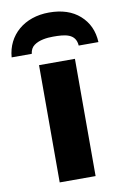

<svg xmlns="http://www.w3.org/2000/svg" viewBox="-133 -832 582 885"><g transform="rotate(-10 158.0 -390.0)"><path d="M160.2 -779.8C43.9 -779.8 -37.1 -708.5 -44.9 -606H49.3C51.3 -623 58.1 -636.2 70.3 -645C94.2 -662.6 129.9 -667 159.2 -667C215.8 -667 265.1 -662.6 269 -606H361.3C358.9 -658.7 339.4 -700.7 303.7 -732.4C268.1 -764.2 220.2 -779.8 160.2 -779.8ZM241.2 -548.8H73.2V0H241.2Z"/></g></svg>

Font: Noto Reveo Sans
Style: Regular
Weight: 800
Designer: Monotype Design Team
Foundry: Monotype Imaging Inc.
Version: Version 2.007